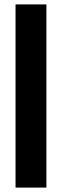

<svg xmlns="http://www.w3.org/2000/svg" viewBox="-20 -851 281 871"><path d="M50.5 0V-831H190.5V0Z"/></svg>

Font: Merriweather 72pt
Style: Bold
Weight: 700
Version: Version 2.100